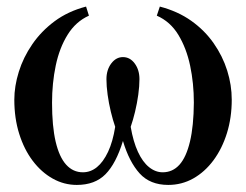

<svg xmlns="http://www.w3.org/2000/svg" viewBox="-20 -538 730 570"><path d="M208 11Q170 11 136.5 -7.8Q103 -26.5 77.2 -60.5Q51.5 -94.5 37 -140.8Q22.5 -187 22.5 -242Q22.5 -282 35.8 -324.8Q49 -367.5 75.8 -406.5Q102.5 -445.5 142.2 -475Q182 -504.5 235.5 -518.5L244 -491.5Q205 -474 180.8 -435Q156.5 -396 145.5 -343.5Q134.5 -291 134.5 -233Q134.5 -163.5 145.2 -117.5Q156 -71.5 176.5 -49Q197 -26.5 226 -26.5Q249 -26.5 267.8 -41.8Q286.5 -57 300.8 -87.2Q315 -117.5 322 -161.5Q315 -181.5 309 -206.5Q303 -231.5 299.5 -256.8Q296 -282 296 -303Q296 -330.5 310.2 -349.5Q324.5 -368.5 345 -368.5Q366 -368.5 380 -349.5Q394 -330.5 394 -303Q394 -282 390.5 -256.8Q387 -231.5 381 -206.5Q375 -181.5 368 -161.5Q375.5 -117.5 389.5 -87.2Q403.5 -57 422.5 -41.8Q441.5 -26.5 463 -26.5Q492.5 -26.5 512.8 -49Q533 -71.5 544 -117.8Q555 -164 555.5 -233.5Q555.5 -290.5 544.5 -342.8Q533.5 -395 509.5 -434.5Q485.5 -474 445.5 -491.5L454.5 -518.5Q508 -504.5 547.8 -476.2Q587.5 -448 614.2 -409.8Q641 -371.5 654.5 -328.5Q668 -285.5 668 -242Q668 -189 653.8 -143Q639.5 -97 613.8 -62.2Q588 -27.5 553.8 -8.2Q519.5 11 479.5 11Q425.5 11 394.5 -23.2Q363.5 -57.5 345 -119.5Q324.5 -52.5 293.2 -20.8Q262 11 208 11Z"/></svg>

Font: Merriweather 144pt
Style: Regular
Weight: 400
Version: Version 2.100